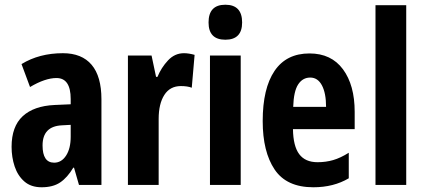

<svg xmlns="http://www.w3.org/2000/svg" viewBox="-20 -782 1794 812"><path d="M246 -557Q326 -557 367.5 -508Q409 -459 409 -362V0H314L293 -73H290Q265 -31 234.5 -10.5Q204 10 156 10Q111 10 83 -14.5Q55 -39 42 -78Q29 -117 29 -161Q29 -247 76 -290.5Q123 -334 211 -338L279 -341V-363Q279 -452 219 -452Q171 -452 107 -414L71 -511Q146 -557 246 -557ZM242 -252Q160 -248 160 -167Q160 -94 209 -94Q240 -94 259.5 -124Q279 -154 279 -204V-254Z M758 -557Q778 -557 803 -550L791 -411Q773 -418 745 -418Q699 -418 675 -380.5Q651 -343 651 -279V0H521V-547H621L640 -457H646Q662 -496 690.5 -526.5Q719 -557 758 -557Z M933 -762Q1004 -762 1004 -687Q1004 -614 933 -614Q862 -614 862 -687Q862 -762 933 -762ZM998 -547V0H868V-547Z M1289 -556Q1381 -556 1430.5 -489Q1480 -422 1480 -309V-236H1219Q1220 -164 1245.5 -130Q1271 -96 1323 -96Q1358 -96 1389 -105Q1420 -114 1455 -136V-28Q1391 10 1305 10Q1192 10 1141.5 -65Q1091 -140 1091 -270Q1091 -408 1141 -482Q1191 -556 1289 -556ZM1292 -454Q1260 -454 1241 -425Q1222 -396 1220 -330H1359Q1359 -388 1341.5 -421Q1324 -454 1292 -454Z M1698 0H1568V-760H1698Z"/></svg>

Font: Noto Sans Myanmar ExtraCondensed
Style: Bold
Weight: 700
Width: 2
Designer: Monotype Design Team
Foundry: Monotype Imaging Inc.
Version: Version 2.107; ttfautohint (v1.8.4.7-5d5b)